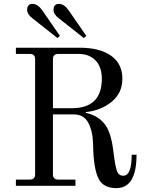

<svg xmlns="http://www.w3.org/2000/svg" viewBox="-20 -958 756 990"><path d="M284 -938Q310 -938 333 -906L425 -773L412 -762L284 -863Q256 -884 256 -907Q256 -938 284 -938ZM148 -938Q174 -938 197 -906L289 -773L276 -762L148 -863Q120 -884 120 -907Q120 -938 148 -938ZM253 -400H350Q505 -400 505 -552Q505 -613 472.5 -646.5Q440 -680 384 -680H280Q253 -680 253 -653ZM62 0V-32H134Q161 -32 161 -59V-653Q161 -680 134 -680H62V-712H390Q495 -712 553 -670.5Q611 -629 611 -552Q611 -478 555.5 -433Q500 -388 422 -380V-376Q479 -365 515.5 -323.5Q552 -282 564 -182Q574 -100 583 -76Q592 -52 616 -52Q659 -52 659 -160H684Q684 12 580 12Q514 12 489 -35Q462 -87 460 -212Q459 -279 436 -323.5Q413 -368 362 -368H253V-59Q253 -32 280 -32H369V0Z"/></svg>

Font: Old Standard TT
Style: Regular
Weight: 400
Designer: Alexey Kryukov <alexios@thessalonica.org.ru>
Version: Version 2.2